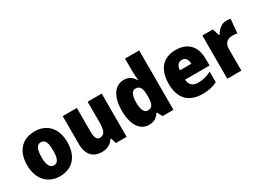

<svg xmlns="http://www.w3.org/2000/svg" viewBox="-31 -1439 2876 2128"><g transform="rotate(-30 1406.5 -375.0)"><path d="M553 -278C553 -461 447 -563 298 -563C129 -563 38 -452 38 -278C38 -107 136 10 295 10C466 10 553 -109 553 -278ZM221 -277C221 -375 244 -424 296 -424C351 -424 370 -375 370 -278C370 -180 351 -129 297 -129C243 -129 221 -181 221 -277Z M1151 -553H971V-300C971 -197 957 -138 890 -138C849 -138 833 -176 833 -249V-553H652V-193C652 -56 726 10 830 10C895 10 950 -14 982 -69H992L1014 0H1151Z M1434 10C1502 10 1539 -19 1569 -64H1577L1611 0H1750V-760H1569V-603C1569 -566 1573 -518 1577 -482H1572C1543 -532 1502 -563 1437 -563C1324 -563 1249 -461 1249 -277C1249 -93 1323 10 1434 10ZM1503 -135C1460 -135 1432 -179 1432 -276C1432 -370 1460 -415 1502 -415C1560 -415 1579 -370 1579 -282V-261C1578 -174 1558 -135 1503 -135Z M2100 -563C1945 -563 1848 -467 1848 -273C1848 -81 1952 10 2117 10C2201 10 2257 -3 2309 -31V-166C2251 -136 2202 -123 2140 -123C2067 -123 2031 -161 2029 -225H2342V-310C2342 -476 2250 -563 2100 -563ZM2106 -434C2151 -434 2176 -400 2177 -343H2031C2035 -408 2065 -434 2106 -434Z M2749 -563C2689 -563 2636 -516 2610 -465H2601L2574 -553H2439V0H2619V-274C2619 -364 2674 -385 2728 -385C2757 -385 2774 -383 2787 -379L2803 -557C2788 -560 2767 -563 2749 -563Z"/></g></svg>

Font: Noto Sans Kannada SemiCondensed Black
Style: Regular
Weight: 900
Width: 4
Designer: Jelle Bosma - Monotype Design Team
Foundry: Monotype Imaging Inc.
Version: Version 2.005